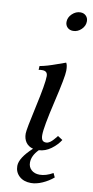

<svg xmlns="http://www.w3.org/2000/svg" viewBox="-105 -826 509 1055"><g transform="rotate(10 149.5 -298.5)"><path d="M225.1 -498Q233.4 -486.8 233.4 -454.1Q233.4 -420.4 199 -273.7Q164.6 -127 164.6 -84Q164.6 -64.5 171.1 -55.4Q177.7 -46.4 191.9 -46.4Q195.8 -46.4 199.5 -47.1Q203.1 -47.9 207.3 -50.3Q211.4 -52.7 214.4 -54.4Q217.3 -56.2 221.7 -60.3Q226.1 -64.5 228 -66.2Q230 -67.9 234.6 -73.5Q239.3 -79.1 240.2 -80.1Q241.2 -81.1 246.1 -86.9L251 -93.3L278.3 -75.7Q259.8 -46.4 228.3 -23.2Q196.8 0 160.6 2Q124.5 38.6 124.5 77.1Q124.5 102.1 141.8 117.9Q159.2 133.8 188 133.8Q223.1 133.8 262.2 111.3L272.9 134.3Q246.1 157.2 212.4 172.1Q178.7 187 148.9 187Q108.4 187 83.7 164.6Q59.1 142.1 59.1 107.4Q59.1 62.5 127.9 -0.5Q101.6 -7.3 87.6 -27.1Q73.7 -46.9 73.7 -75.7Q73.7 -98.6 103.3 -231.9Q132.8 -365.2 132.8 -406.2Q132.8 -434.6 103.5 -434.6Q90.8 -434.6 83 -432.6L84 -454.1Q105.5 -458 127.9 -464.6Q150.4 -471.2 182.6 -482.9Q214.8 -494.6 225.1 -498ZM254.9 -783.7Q273.9 -783.7 285.9 -771.7Q297.9 -759.8 297.9 -741.2Q297.9 -715.3 277.6 -695.8Q257.3 -676.3 231.9 -676.3Q212.4 -676.3 200.2 -688.2Q188 -700.2 188 -718.8Q188 -744.1 208.7 -763.9Q229.5 -783.7 254.9 -783.7Z"/></g></svg>

Font: Flanker
Style: Italic
Weight: 400
Italic angle: -12°
Designer: Flanker
Version: Version 2.027